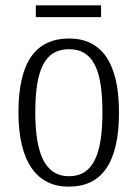

<svg xmlns="http://www.w3.org/2000/svg" viewBox="-20 -688 514 718"><path d="M114 -624H358V-668H114ZM237 10C360 10 425 -78 425 -268C425 -454 359 -544 239 -544C112 -544 49 -454 49 -268C49 -79 120 10 237 10ZM238 -29C149 -29 112 -112 112 -268C112 -425 146 -504 238 -504C329 -504 363 -426 363 -268C363 -114 330 -29 238 -29Z"/></svg>

Font: Noto Serif Devanagari Condensed Light
Style: Regular
Weight: 300
Width: 3
Designer: Universal Thirst, Indian Type Foundry and the Monotype Design Team
Foundry: Monotype Imaging Inc.
Version: Version 2.004